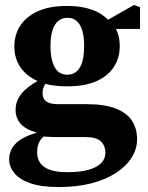

<svg xmlns="http://www.w3.org/2000/svg" viewBox="-20 -528 599 776"><path d="M218 228Q145 228 101 212Q57 196 37 170.5Q17 145 17 116Q17 87 33 64.5Q49 42 81 26Q113 10 160 2L172 10Q159 20 149 31Q139 42 134.5 56Q130 70 130 87Q130 112 142 130Q154 148 181 158Q208 168 251 168Q305 168 339 158Q373 148 389.5 130.5Q406 113 406 90Q406 61 387.5 43.5Q369 26 326 26H218Q189 26 167 24.5Q145 23 127 19V7Q87 -3 65 -26Q43 -49 43 -84Q43 -120 67 -149.5Q91 -179 138 -204V-222L179 -206Q164 -192 158 -179.5Q152 -167 152 -151Q152 -129 167 -118Q182 -107 215 -107H330Q405 -107 450 -88.5Q495 -70 514.5 -38.5Q534 -7 534 35Q534 74 512 109Q490 144 448.5 171Q407 198 349 213Q291 228 218 228ZM251 -179Q180 -179 133 -200Q86 -221 62 -257Q38 -293 38 -340Q38 -388 62 -424.5Q86 -461 133 -482.5Q180 -504 251 -504Q295 -504 329 -495.5Q363 -487 387 -472Q411 -457 427 -436L434 -433Q449 -415 456.5 -391.5Q464 -368 464 -341Q464 -295 440.5 -258Q417 -221 370 -200Q323 -179 251 -179ZM252 -226Q275 -226 290.5 -240Q306 -254 313 -280Q320 -306 320 -343Q320 -379 312.5 -404.5Q305 -430 290 -443Q275 -456 253 -456Q230 -456 214.5 -442.5Q199 -429 191.5 -403.5Q184 -378 184 -342Q184 -306 191.5 -280Q199 -254 213.5 -240Q228 -226 252 -226ZM397 -411V-445H411L522 -508L546 -499V-411Z"/></svg>

Font: Source Serif 4 18pt
Style: Bold
Weight: 700
Designer: Frank Grießhammer
Foundry: Adobe Systems Incorporated
Version: Version 4.004;hotconv 1.0.116;makeotfexe 2.5.65601